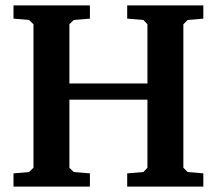

<svg xmlns="http://www.w3.org/2000/svg" viewBox="-20 -691 800 711"><path d="M30 0V-49L88 -54L104 -70V-601L88 -617L30 -622V-671H313V-622L253 -617L237 -601V-382H526V-601L511 -617L451 -622V-671H733V-622L675 -617L659 -601V-70L675 -54L733 -49V0H451V-49L511 -54L526 -70V-322H237V-70L253 -54L313 -49V0Z"/></svg>

Font: Khartiya
Style: Bold
Weight: 700
Version: Version 1.0.2